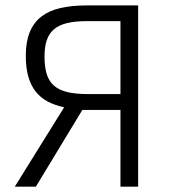

<svg xmlns="http://www.w3.org/2000/svg" viewBox="-20 -696 644 716"><path d="M35.2 0 219.2 -295.9Q185.1 -303.2 158.4 -317.1Q131.8 -331.1 113.5 -354Q95.2 -377 85.7 -409.9Q76.2 -442.9 76.2 -487.8Q76.2 -540 90.8 -575.9Q105.5 -611.8 134 -634Q162.6 -656.2 205.1 -666Q247.6 -675.8 303.2 -675.8H495.1V0H429.2V-286.1H287.1L113.8 0ZM146 -484.9Q146 -446.8 154.1 -420.2Q162.1 -393.6 180.9 -377Q199.7 -360.4 230.5 -352.8Q261.2 -345.2 307.1 -345.2H429.2V-617.2H304.2Q260.3 -617.2 230 -609.9Q199.7 -602.5 181.2 -586.7Q162.6 -570.8 154.3 -545.7Q146 -520.5 146 -484.9Z"/></svg>

Font: Clear Sans Light
Style: Regular
Weight: 300
Foundry: Intel Corporation
Version: Version 1.00